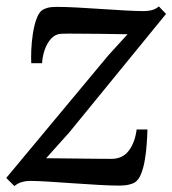

<svg xmlns="http://www.w3.org/2000/svg" viewBox="-21 -584 551 614"><path d="M387 -474.5Q374 -474.5 350.8 -475Q327.5 -475.5 300 -475.8Q272.5 -476 246 -476.2Q219.5 -476.5 200 -476.5Q180.5 -476.5 174.5 -476Q156 -475 143 -461Q130 -447 122.5 -426.2Q115 -405.5 113.5 -382H79Q78 -398.5 79 -423.5Q80 -448.5 84 -475.2Q88 -502 95.5 -523Q103 -544 114.5 -552Q120.5 -556 131.2 -559Q142 -562 160 -562Q187 -562 225 -560Q263 -558 303.8 -555.2Q344.5 -552.5 380.5 -550.5Q416.5 -548.5 438.5 -548.5Q452 -548.5 464.2 -551.5Q476.5 -554.5 487 -563.5L510 -539.5L200.5 -160.5L126.5 -78Q147 -78 177 -77.5Q207 -77 238.5 -76.8Q270 -76.5 296.2 -76.2Q322.5 -76 335.5 -76Q371 -76 390.8 -102Q410.5 -128 416 -170H450.5Q450 -149.5 448.2 -123.8Q446.5 -98 442.2 -72.8Q438 -47.5 430.2 -28Q422.5 -8.5 410 -0.5Q403.5 3.5 391 6.5Q378.5 9.5 360 9.5Q332.5 9.5 293 7.2Q253.5 5 211.5 2Q169.5 -1 133 -3.2Q96.5 -5.5 74.5 -5.5Q61.5 -5.5 48.8 -1.8Q36 2 25 11L-1 -15L325 -406.5Z"/></svg>

Font: Merriweather 24pt
Style: Italic
Weight: 400
Italic angle: -7.8°
Designer: Eben Sorkin
Foundry: Eben Sorkin
Version: Version 2.101